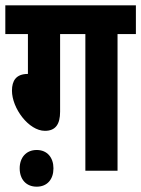

<svg xmlns="http://www.w3.org/2000/svg" viewBox="-20 -642 531 722"><path d="M206 -514H301V0H422V-514H491V-622H0V-514H85V-364C40 -364 25 -338 25 -301C25 -235 88 -150 149 -150C189 -150 206 -175 206 -222ZM54 -9C54 32 78 60 118 60C158 60 181 32 181 -9C181 -49 158 -78 118 -78C78 -78 54 -49 54 -9Z"/></svg>

Font: Noto Sans Devanagari ExtraCondensed
Style: Bold
Weight: 700
Width: 2
Designer: Jelle Bosma - Monotype Design Team
Foundry: Monotype Imaging Inc.
Version: Version 2.004